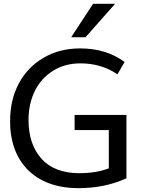

<svg xmlns="http://www.w3.org/2000/svg" viewBox="-20 -978 786 1009"><path d="M429.2 -782.2 585 -958H469.2L354 -782.2ZM392.6 10.7C484.9 10.7 568.8 -6.3 644.5 -41V-374H372.1V-294.4H551.8V-93.3C507.3 -76.2 455.6 -67.9 396.5 -67.9C310.1 -67.9 243.7 -93.3 198.2 -143.6C152.8 -194.3 129.9 -262.2 129.9 -347.7C129.9 -404.3 141.1 -455.1 163.1 -500C185.5 -545.4 217.8 -580.6 259.3 -606.4C300.8 -632.3 348.6 -645 402.8 -645C476.1 -645 541 -626 597.2 -587.4L634.8 -652.3C570.8 -699.7 493.2 -723.6 400.9 -723.6C329.1 -723.6 265.6 -707.5 209.5 -674.8C153.3 -642.1 109.9 -597.2 79.1 -539.6C48.3 -481.9 33.2 -416.5 33.2 -343.8C30.8 -130.9 161.6 11.7 392.6 10.7Z"/></svg>

Font: Ride
Style: Regular
Weight: 400
Version: Version 3.000